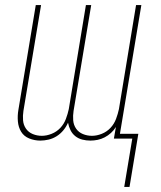

<svg xmlns="http://www.w3.org/2000/svg" viewBox="-20 -550 640 762"><path d="M473 192 505 0H432L440 -46Q432 -33 420.5 -22.5Q409 -12 395.5 -5Q382 2 367.5 5Q353 8 339 8Q322 8 306.5 4Q291 0 279 -9.5Q267 -19 260 -33Q253 -47 250 -63Q243 -47 231.5 -33Q220 -19 205 -9.5Q190 0 173 4Q156 8 140 8Q117 8 96 -0.5Q75 -9 64 -27Q53 -45 51 -68Q49 -91 53 -114L122 -530H143L73 -110Q70 -91 71.5 -72.5Q73 -54 83 -39.5Q93 -25 110 -18Q127 -11 146 -11Q165 -11 185 -19Q205 -27 219.5 -42.5Q234 -58 241.5 -78Q249 -98 253 -117L321 -530H342L272 -110Q269 -91 270.5 -72.5Q272 -54 282 -39.5Q292 -25 309 -18Q326 -11 345 -11Q364 -11 384 -19Q404 -27 418.5 -42.5Q433 -58 440.5 -78Q448 -98 452 -117L520 -530H541L456 -19H529L494 192Z"/></svg>

Font: Iosevka Curly Thin Extended
Style: Italic
Weight: 100
Width: 7
Italic angle: -9°
Monospace: yes
Designer: Belleve Invis
Foundry: Belleve Invis
Version: Version 11.1.0; ttfautohint (v1.8.3)